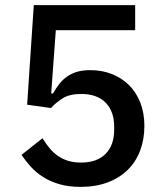

<svg xmlns="http://www.w3.org/2000/svg" viewBox="-20 -718 640 750"><path d="M508 -600H198L180 -353H187Q199 -374 212 -390.5Q225 -407 242 -419Q259 -431 281 -437.5Q303 -444 333 -444Q378 -444 416.5 -429Q455 -414 483.5 -386Q512 -358 528 -317.5Q544 -277 544 -226Q544 -174 527.5 -130Q511 -86 479 -54.5Q447 -23 400.5 -5.5Q354 12 295 12Q248 12 212 1.5Q176 -9 148.5 -26.5Q121 -44 100.5 -66.5Q80 -89 64 -113L146 -178Q159 -157 173 -140Q187 -123 205 -110Q223 -97 245.5 -90Q268 -83 297 -83Q359 -83 392.5 -117Q426 -151 426 -211V-223Q426 -283 392.5 -317Q359 -351 297 -351Q252 -351 225 -334Q198 -317 179 -296L86 -309L112 -698H508Z"/></svg>

Font: IBM Plex Sans Thai Looped Medium
Style: Regular
Weight: 500
Designer: Mike Abbink, Paul van der Laan, Pieter van Rosmalen, Ben Mitchell, Mark Frömberg
Foundry: Bold Monday
Version: Version 1.1